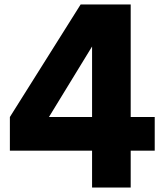

<svg xmlns="http://www.w3.org/2000/svg" viewBox="-20 -745 728 855"><path d="M390 -74H24V-224L339 -725H562V-224H669V-74H562V90H390ZM390 -224V-538L198 -224Z"/></svg>

Font: Gmarket Sans TTF Bold
Style: Regular
Weight: 700
Designer: Creative Director : Sungho Lee; Art Director : Kiwoong Choi; Project Manager : Sori Yang, Jongwook Yoon; Font Designer :
Foundry: Sandoll Inc.
Version: Version 1.000;hotconv 1.0.109;makeotfexe 2.5.65596